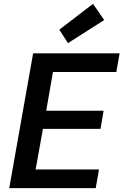

<svg xmlns="http://www.w3.org/2000/svg" viewBox="-20 -977 641 997"><path d="M28 0 152 -700H601L584 -603H255L220 -402H518L502 -308H203L165 -97H494L477 0ZM333 -753 288 -823 463 -957 521 -873Z"/></svg>

Font: DM Sans 10pt SemiBold
Style: Italic
Weight: 600
Italic angle: -10°
Version: Version 4.004;gftools[0.9.30]